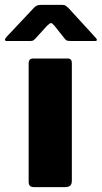

<svg xmlns="http://www.w3.org/2000/svg" viewBox="-70 -771 419 791"><path d="M226 -27Q226 -12 219 -6Q212 0 196 0H72Q58 0 53 -5.5Q48 -11 48 -23V-509Q48 -530 66 -530H209Q226 -530 226 -511ZM198 -610 155 -664Q145 -676 140 -676Q135 -676 123 -664L74 -610Q68 -604 63.5 -603Q59 -602 50 -602H-41Q-49 -602 -49.5 -606.5Q-50 -611 -43 -619L67 -736Q74 -744 81 -747.5Q88 -751 101 -751H186Q196 -751 201.5 -747Q207 -743 212 -738L321 -619Q338 -602 320 -602H223Q215 -602 209 -603Q203 -604 198 -610Z"/></svg>

Font: Libre Franklin Thin ExtraBold
Style: Regular
Weight: 800
Version: Version 3.000